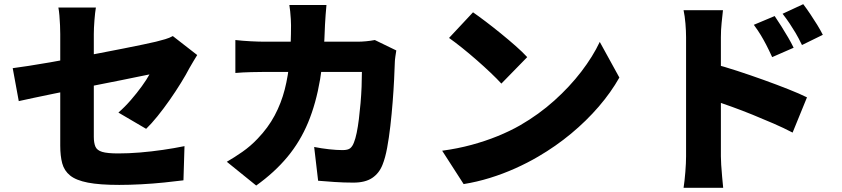

<svg xmlns="http://www.w3.org/2000/svg" viewBox="-20 -835 4040 921"><path d="M269 -136Q269 -155 269 -193Q269 -231 269 -280Q269 -329 269 -383.5Q269 -438 269 -491.5Q269 -545 269 -592Q269 -639 269 -671Q269 -689 268 -713Q267 -737 265 -760.5Q263 -784 260 -799H440Q436 -776 433 -737.5Q430 -699 430 -671Q430 -639 430 -598.5Q430 -558 430 -512.5Q430 -467 430 -420.5Q430 -374 430 -330Q430 -286 430 -247.5Q430 -209 430 -179Q430 -150 437.5 -132Q445 -114 470 -106.5Q495 -99 547 -99Q597 -99 651.5 -103.5Q706 -108 761 -116Q816 -124 865 -134L860 30Q821 35 767.5 40.5Q714 46 657.5 49Q601 52 552 52Q458 52 401.5 41Q345 30 316.5 7Q288 -16 278.5 -51.5Q269 -87 269 -136ZM926 -571Q919 -559 908 -541.5Q897 -524 889 -509Q873 -478 848 -437.5Q823 -397 794 -355.5Q765 -314 735.5 -277.5Q706 -241 681 -217L548 -295Q579 -322 608 -355.5Q637 -389 660.5 -421.5Q684 -454 697 -478Q680 -475 645 -467.5Q610 -460 562 -450.5Q514 -441 458.5 -430Q403 -419 346.5 -407.5Q290 -396 237.5 -385.5Q185 -375 141.5 -365.5Q98 -356 70 -350L41 -508Q71 -512 117.5 -519Q164 -526 220.5 -536Q277 -546 338.5 -557.5Q400 -569 460 -580.5Q520 -592 573 -602.5Q626 -613 666.5 -621.5Q707 -630 728 -635Q752 -641 772.5 -647Q793 -653 809 -662Z M1546 -811Q1544 -793 1542 -764Q1540 -735 1539 -717Q1535 -570 1515.5 -454.5Q1496 -339 1458 -247.5Q1420 -156 1358.5 -82Q1297 -8 1209 55L1068 -59Q1103 -79 1142.5 -106.5Q1182 -134 1216 -170Q1266 -222 1297.5 -281Q1329 -340 1346 -406.5Q1363 -473 1369.5 -549.5Q1376 -626 1376 -714Q1376 -725 1375 -743.5Q1374 -762 1372 -780.5Q1370 -799 1368 -811ZM1881 -593Q1879 -581 1876.5 -563.5Q1874 -546 1874 -538Q1873 -504 1870.5 -453.5Q1868 -403 1863.5 -345.5Q1859 -288 1852.5 -231Q1846 -174 1837 -125.5Q1828 -77 1815 -45Q1799 -4 1765.5 18.5Q1732 41 1675 41Q1629 41 1585 38Q1541 35 1506 32L1487 -130Q1522 -123 1558.5 -119Q1595 -115 1623 -115Q1649 -115 1660 -124Q1671 -133 1678 -152Q1685 -169 1691 -198Q1697 -227 1701.5 -263.5Q1706 -300 1709.5 -340Q1713 -380 1714.5 -418.5Q1716 -457 1716 -490H1250Q1227 -490 1185.5 -489Q1144 -488 1109 -485V-643Q1144 -639 1183 -637Q1222 -635 1250 -635H1695Q1714 -635 1735.5 -637Q1757 -639 1778 -643Z M2249 -776Q2275 -758 2310 -731.5Q2345 -705 2382.5 -674.5Q2420 -644 2453.5 -614.5Q2487 -585 2509 -561L2385 -434Q2365 -456 2334 -485.5Q2303 -515 2267 -546.5Q2231 -578 2196 -606Q2161 -634 2134 -653ZM2101 -112Q2175 -122 2241.5 -140Q2308 -158 2367 -182Q2426 -206 2475 -234Q2565 -286 2639 -352.5Q2713 -419 2768.5 -491.5Q2824 -564 2857 -634L2951 -463Q2911 -392 2852 -323.5Q2793 -255 2719.5 -194Q2646 -133 2562 -84Q2511 -54 2452 -27.5Q2393 -1 2330 18.5Q2267 38 2204 48Z M3696 -758Q3711 -736 3728 -709Q3745 -682 3760.5 -655.5Q3776 -629 3787 -606L3684 -561Q3668 -596 3655.5 -620Q3643 -644 3629.5 -666.5Q3616 -689 3596 -716ZM3833 -815Q3849 -794 3866.5 -768Q3884 -742 3900 -716Q3916 -690 3927 -668L3827 -619Q3810 -654 3796 -677.5Q3782 -701 3768 -722Q3754 -743 3734 -769ZM3271 -85Q3271 -107 3271 -151.5Q3271 -196 3271 -253Q3271 -310 3271 -371.5Q3271 -433 3271 -490Q3271 -547 3271 -591Q3271 -635 3271 -656Q3271 -686 3268 -722Q3265 -758 3259 -786H3448Q3445 -758 3441.5 -725Q3438 -692 3438 -656Q3438 -635 3438 -591Q3438 -547 3438 -490Q3438 -433 3438 -372Q3438 -311 3438 -253.5Q3438 -196 3438 -151.5Q3438 -107 3438 -85Q3438 -72 3439.5 -44.5Q3441 -17 3444 13Q3447 43 3449 66H3259Q3264 34 3267.5 -10Q3271 -54 3271 -85ZM3402 -529Q3452 -516 3515 -495.5Q3578 -475 3642 -452Q3706 -429 3761.5 -407Q3817 -385 3851 -368L3782 -199Q3740 -221 3690.5 -242.5Q3641 -264 3590.5 -284.5Q3540 -305 3491.5 -322.5Q3443 -340 3402 -354Z"/></svg>

Font: Noto Sans JP Thin Black
Style: Regular
Weight: 900
Version: Version 2.004-H2;hotconv 1.0.118;makeotfexe 2.5.65603